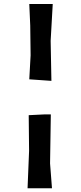

<svg xmlns="http://www.w3.org/2000/svg" viewBox="-20 -829 413 983"><path d="M127 -239.3 128.9 -56.6 121.1 134.8H246.1L236.3 7.8L240.2 -243.2H206.1ZM151.4 -808.6H129.9L134.8 -698.2L136.7 -545.9L129.9 -422.9L243.2 -415L239.3 -620.1L250 -808.6Z"/></svg>

Font: MaokenAssortedSans-TC
Style: Regular
Weight: 500
Version: Version 0.83